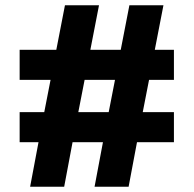

<svg xmlns="http://www.w3.org/2000/svg" viewBox="-20 -713 739 733"><path d="M95 0 127 -170H55V-285H149L173 -408H55V-523H195L228 -693H358L325 -523H441L474 -693H604L571 -523H644V-408H549L525 -285H644V-170H503L471 0H341L373 -170H257L225 0ZM279 -285H395L419 -408H303Z"/></svg>

Font: Ubuntu Sans ExtraBold
Style: Regular
Weight: 800
Designer: Dalton Maag Ltd
Foundry: Dalton Maag Ltd
Version: Version 1.006; ttfautohint (v1.8.4.7-5d5b)